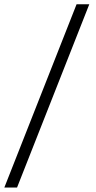

<svg xmlns="http://www.w3.org/2000/svg" viewBox="-20 -713 441 885"><path d="M58.6 151.4 391.6 -693.4H333L0 151.4Z"/></svg>

Font: Abhaya Libre
Style: Regular
Weight: 400
Designer: Pushpananda Ekanayake, Sol Matas, Pathum Egodawatta
Foundry: Mooniak
Version: Version 1.050 ; ttfautohint (v1.6)